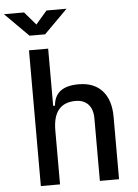

<svg xmlns="http://www.w3.org/2000/svg" viewBox="-96 -985 744 1032"><g transform="rotate(-5 275.5 -469.0)"><path d="M400.4 0V-336.9Q400.4 -386.2 376 -412.8Q351.6 -439.5 307.6 -439.5Q185.5 -439.5 185.5 -291L155.3 -423.8H195.3Q199.7 -476.1 233.4 -501.7Q267.1 -527.3 332 -527.3Q414.1 -527.3 459 -477.5Q503.9 -427.7 503.9 -336.9V0ZM82 0V-732.4H185.5V0ZM91.8 -810.5 -35.2 -937.5H73.2L138.7 -861.3H128.9L194.3 -937.5H302.7L175.8 -810.5Z"/></g></svg>

Font: Cascadia Code
Style: Regular
Weight: 400
Monospace: yes
Designer: Aaron Bell
Foundry: Saja Typeworks
Version: Version 2106.017